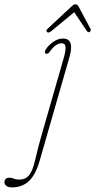

<svg xmlns="http://www.w3.org/2000/svg" viewBox="-170 -608 434 874"><path d="M146 -347.5 10 125.5Q-8.5 189 -39.2 217Q-70 245 -115 245Q-133 245 -141.5 237.8Q-150 230.5 -150 221Q-150 213.5 -144.8 207.2Q-139.5 201 -127 201Q-114.5 201 -106.5 205.2Q-98.5 209.5 -82.5 209.5Q-63 209.5 -48.5 199.8Q-34 190 -23.5 164.5Q-14.5 142.5 -5.8 103.2Q3 64 17.5 13.5L120.5 -345.5Q129.5 -377 128.2 -394Q127 -411 110.5 -411Q98 -411 84.5 -402.2Q71 -393.5 57 -373Q51.5 -365 46.2 -363.8Q41 -362.5 37 -364.5Q33.5 -367 34.5 -372.8Q35.5 -378.5 39 -384Q50.5 -401.5 71.8 -417Q93 -432.5 117 -432.5Q170.5 -432.5 146 -347.5ZM65 -467.5Q50 -455 44 -462.5Q38 -469.5 46 -476.5L156.5 -579.5Q166.5 -588.5 172.5 -588.5Q182 -588.5 187 -579.5L242 -476.5Q246.5 -468.5 237.5 -462.5Q231 -458.5 225 -467.5L168 -552.5Z"/></svg>

Font: Fraunces 144pt S100 Thin
Style: Italic
Weight: 100
Italic angle: -16°
Version: Version 1.000; ttfautohint (v1.8.3)